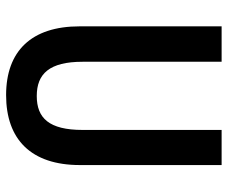

<svg xmlns="http://www.w3.org/2000/svg" viewBox="-80 -684 764 645"><g transform="rotate(-90 302.5 -362.0)"><path d="M70 0H188V-467C188 -580 228 -621 302 -621C377 -621 417 -578 417 -467V0H536V-477C536 -639 453 -724 305 -724C156 -724 70 -640 70 -476Z"/></g></svg>

Font: Noto Sans Armenian Condensed SemiBold
Style: Regular
Weight: 600
Width: 3
Designer: Monotype Design Team
Foundry: Monotype Imaging Inc.
Version: Version 2.008